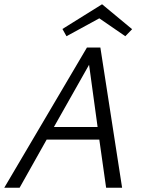

<svg xmlns="http://www.w3.org/2000/svg" viewBox="-21 -881 673 901"><path d="M458 -861 599 -744 567 -711 445 -795 291 -711 272 -745ZM387 -658H450L552 0H477L445 -226H198L71 0H-1ZM232 -285H437L397 -577Z"/></svg>

Font: EauTestInfant
Style: Italic
Weight: 400
Italic angle: -12°
Designer: Christian Thalmann (Catharsis Fonts)
Version: Version 0.001;PS 000.001;hotconv 1.0.88;makeotf.lib2.5.64775